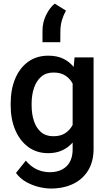

<svg xmlns="http://www.w3.org/2000/svg" viewBox="-20 -851 607 1079"><path d="M40 -258.3V-268.6Q40 -349.1 65.7 -409.7Q91.3 -470.2 138.7 -504.2Q186 -538.1 251.5 -538.1Q299.8 -538.1 334.7 -521.5Q369.6 -504.9 394 -474.6L398.9 -528.3H505.9V-14.6Q505.9 56.6 475.6 106.4Q445.3 156.2 391.1 182.4Q336.9 208.5 265.6 208.5Q235.4 208.5 198.5 199.7Q161.6 190.9 127.2 171.6Q92.8 152.3 69.8 121.1L125 51.8Q153.3 85.4 187.5 101.1Q221.7 116.7 259.3 116.7Q319.3 116.7 353.8 83.5Q388.2 50.3 388.2 -12.2V-49.8Q363.3 -21.5 329.3 -5.9Q295.4 9.8 250.5 9.8Q186 9.8 138.7 -25.1Q91.3 -60.1 65.7 -120.6Q40 -181.2 40 -258.3ZM157.7 -268.6V-258.3Q157.7 -210.4 170.7 -171.1Q183.6 -131.8 210.4 -108.6Q237.3 -85.4 279.8 -85.4Q320.8 -85.4 346.9 -102.8Q373 -120.1 388.2 -148.9V-381.3Q373 -409.7 346.9 -426.5Q320.8 -443.4 280.8 -443.4Q238.3 -443.4 211.2 -419.7Q184.1 -396 170.9 -356.4Q157.7 -316.9 157.7 -268.6ZM218.8 -613.8V-678.7Q218.8 -726.1 239.7 -767.8Q260.7 -809.6 287.6 -830.6L350.6 -791.5Q336.4 -765.6 327.9 -736.8Q319.3 -708 319.3 -673.3L318.8 -613.8Z"/></svg>

Font: Vazirmatn UI FD Medium
Style: Regular
Weight: 500
Designer: Saber Rastikerdar
Foundry: Saber Rastikerdar
Version: Version 33.003